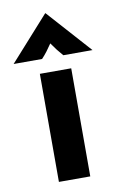

<svg xmlns="http://www.w3.org/2000/svg" viewBox="-120 -685 457 729"><g transform="rotate(-10 108.0 -320.0)"><path d="M47.2 0V-416.7H168.1V0ZM-44.4 -470.8 106.9 -639.6H108.3L259.7 -470.8H147.2Q136.1 -483.3 126.4 -495.8Q116.7 -508.3 106.2 -523.6Q95.8 -508.3 86.5 -495.8Q77.1 -483.3 65.3 -470.8Z"/></g></svg>

Font: Afacad Flux
Style: Bold
Weight: 700
Designer: Kristian Moeller
Foundry: Dicotype
Version: Version 1.100